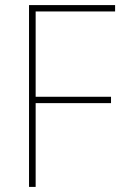

<svg xmlns="http://www.w3.org/2000/svg" viewBox="-20 -734 481 754"><path d="M120 0V-329H416V-354H120V-689H432V-714H94V0Z"/></svg>

Font: Noto Sans Lao SemiCondensed Thin
Style: Regular
Weight: 100
Width: 4
Designer: Monotype Design Team
Foundry: Monotype Imaging Inc.
Version: Version 2.003